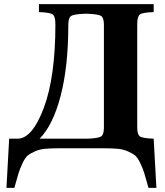

<svg xmlns="http://www.w3.org/2000/svg" viewBox="-20 -712 791 922"><path d="M11 190 24 -46Q24 -46 64 -46Q135 -46 190.5 -194.5Q246 -343 246 -595Q246 -633 233.5 -642.5Q221 -652 167 -654V-692H718V-654Q664 -652 651.5 -642.5Q639 -633 639 -595V-100Q639 -66 652 -57Q665 -48 718 -46L731 190H693Q680 143 673 120Q666 97 653.5 71Q641 45 629 35Q617 25 594.5 15Q572 5 545.5 2.5Q519 0 477 0H265Q223 0 196.5 2.5Q170 5 147.5 15Q125 25 113 35Q101 45 88.5 71Q76 97 69 120Q62 143 49 190ZM170 -46H400Q453 -48 466 -57Q479 -66 479 -100V-592Q479 -626 466 -635Q453 -644 400 -646H387Q334 -644 321 -635Q308 -626 308 -592Q308 -392 271 -251Q234 -110 170 -46Z"/></svg>

Font: Heuristica
Style: Bold
Weight: 700
Version: Version 1.0.2